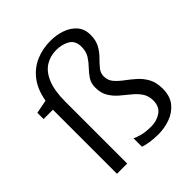

<svg xmlns="http://www.w3.org/2000/svg" viewBox="-212 -906 1049 1049"><g transform="rotate(-45 312.5 -381.5)"><path d="M93 0V-481Q93 -488 93 -495H21V-543L99.5 -558.5Q112.5 -633 148.8 -679.8Q185 -726.5 237 -748.8Q289 -771 350 -771Q395.5 -771 436.2 -756.8Q477 -742.5 502.5 -713.2Q528 -684 528 -639Q528 -595.5 511.5 -566.2Q495 -537 473 -515.2Q451 -493.5 434.5 -473.2Q418 -453 418 -427Q418 -397 436.2 -375.2Q454.5 -353.5 481.5 -333.5Q508.5 -313.5 535.5 -290Q562.5 -266.5 580.8 -233.5Q599 -200.5 599 -152Q599 -93.5 569.8 -58.2Q540.5 -23 496.2 -7.5Q452 8 407 8Q370.5 8 339.5 3Q308.5 -2 294 -8V-73Q308.5 -65.5 337.2 -57.8Q366 -50 410 -50Q450.5 -50 483.8 -72.2Q517 -94.5 517 -143Q516.5 -179.5 498.8 -205Q481 -230.5 455 -251.2Q429 -272 403 -294.2Q377 -316.5 359.5 -345.5Q342 -374.5 342 -417Q342 -450.5 357.8 -474.2Q373.5 -498 394.5 -519.5Q415.5 -541 431.2 -566.2Q447 -591.5 447 -628Q447 -674.5 414 -693.8Q381 -713 336 -713Q289.5 -713 252.5 -689.8Q215.5 -666.5 193.8 -614.5Q172 -562.5 172 -476V0Z"/></g></svg>

Font: Merriweather Sans Light
Style: Regular
Weight: 300
Designer: Eben Sorkin
Foundry: Eben Sorkin
Version: Version 2.001; ttfautohint (v1.8.3)